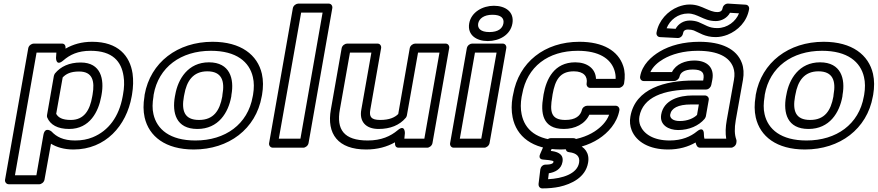

<svg xmlns="http://www.w3.org/2000/svg" viewBox="-20 -795 4873 1066"><path d="M331 -459C368 -491 412 -513 483 -513C606 -513 654 -453 666 -372C671 -342 670 -308 663 -270L661 -259C641 -148 583 -69 495 -33C466 -21 434 -15 397 -15C331 -15 293 -36 266 -65C266 -65 230 -95 221 -46L182 178H63L183 -503H293L291 -474C291 -474 290 -424 331 -459ZM324 -553H167C156 -553 140 -543 137 -528L8 203C6 214 14 228 29 228H198C209 228 224 218 227 203L263 3C294 22 335 35 388 35C566 35 682 -97 711 -259L713 -270C720 -312 721 -351 716 -387C701 -485 636 -563 492 -563C433 -563 386 -549 344 -525C345 -539 341 -553 324 -553ZM364 -79C479 -79 527 -176 542 -259L544 -270C559 -353 542 -448 428 -448C365 -448 317 -426 285 -387C282 -383 280 -377 279 -373L241 -156C240 -151 241 -146 242 -143C259 -102 300 -79 364 -79ZM373 -129C325 -129 303 -143 292 -163L328 -365C346 -384 371 -398 419 -398C494 -398 507 -345 494 -270L492 -259C479 -183 447 -129 373 -129Z M1151 -513C1293 -513 1365 -451 1384 -367C1391 -338 1391 -305 1385 -269L1383 -259C1356 -105 1231 -15 1065 -15C923 -15 851 -77 832 -161C825 -190 826 -223 832 -259L833 -269C860 -423 985 -513 1151 -513ZM1433 -259 1435 -269C1442 -311 1442 -349 1434 -385C1410 -490 1318 -563 1160 -563C966 -563 815 -449 783 -269L782 -259C775 -217 775 -179 783 -143C807 -38 898 35 1056 35C1250 35 1401 -79 1433 -259ZM1265 -269C1281 -357 1257 -449 1140 -449C1024 -449 968 -356 953 -269L951 -259C935 -169 957 -79 1076 -79C1193 -79 1248 -170 1264 -259ZM1215 -269 1214 -259C1200 -181 1166 -129 1085 -129C1003 -129 987 -181 1001 -259L1003 -269C1016 -345 1052 -399 1131 -399C1211 -399 1229 -346 1215 -269Z M1648 -25H1528L1652 -725H1771ZM1664 25C1675 25 1690 15 1693 0L1825 -750C1827 -761 1820 -775 1805 -775H1636C1625 -775 1609 -765 1606 -750L1474 0C1472 11 1480 25 1495 25Z M2082 -79C2147 -79 2198 -100 2232 -140C2236 -144 2238 -150 2239 -154L2301 -503H2420L2336 -25H2225L2228 -56C2228 -56 2229 -107 2188 -72C2149 -39 2097 -15 2022 -15C1889 -15 1847 -76 1867 -187L1923 -503H2042L1986 -186C1974 -121 2010 -79 2082 -79ZM2193 25H2352C2363 25 2378 15 2381 0L2474 -528C2476 -539 2469 -553 2454 -553H2285C2274 -553 2258 -543 2255 -528L2191 -162C2172 -143 2142 -129 2091 -129C2040 -129 2029 -147 2036 -186L2096 -528C2098 -539 2091 -553 2076 -553H1907C1896 -553 1880 -543 1877 -528L1817 -187C1793 -52 1856 35 2013 35C2076 35 2129 20 2173 -5C2172 12 2176 25 2193 25Z M2652 -25H2533L2617 -503H2737ZM2669 25C2680 25 2695 15 2698 0L2791 -528C2793 -539 2786 -553 2771 -553H2601C2590 -553 2575 -543 2572 -528L2479 0C2477 11 2484 25 2499 25ZM2697 -617C2648 -617 2630 -638 2635 -665C2640 -691 2666 -713 2714 -713C2763 -713 2780 -693 2775 -665C2770 -637 2746 -617 2697 -617ZM2688 -567C2751 -567 2814 -600 2825 -665C2836 -730 2785 -763 2722 -763C2660 -763 2596 -728 2585 -665C2574 -600 2626 -567 2688 -567Z M3188 -513C3306 -513 3370 -469 3391 -406C3396 -391 3399 -374 3398 -357H3289C3287 -415 3239 -449 3174 -449C3056 -449 3013 -355 2998 -271L2996 -257C2981 -171 2990 -79 3110 -79C3172 -79 3228 -106 3252 -158H3362C3347 -118 3316 -88 3281 -65C3238 -37 3174 -15 3101 -15C2959 -15 2893 -76 2876 -161C2870 -190 2870 -222 2876 -257L2879 -271C2906 -425 3023 -513 3188 -513ZM2829 -271 2826 -257C2819 -217 2819 -179 2826 -144C2847 -38 2935 35 3093 35C3176 35 3250 11 3304 -24C3355 -57 3406 -111 3419 -183C3421 -194 3413 -208 3398 -208H3240C3229 -208 3214 -199 3211 -185C3203 -152 3175 -129 3119 -129C3038 -129 3032 -176 3046 -257L3048 -271C3062 -350 3088 -399 3166 -399C3221 -399 3244 -370 3237 -332C3235 -321 3242 -307 3257 -307H3416C3427 -307 3442 -317 3445 -332C3451 -367 3450 -400 3440 -429C3412 -513 3328 -563 3197 -563C3003 -563 2860 -449 2829 -271ZM3023 200 3027 167C3059 162 3096 146 3103 104C3112 55 3065 46 3038 43L3047 22H3123C3120 35 3122 48 3140 50C3183 55 3201 75 3195 109C3184 171 3102 196 3023 200ZM3053 104C3052 110 3046 119 3009 119C2993 119 2982 132 2980 145L2970 227C2969 239 2977 251 2991 251C3026 251 3057 248 3086 242C3153 227 3231 190 3245 109C3255 55 3226 19 3180 5C3191 -24 3172 -28 3163 -28H3037C3027 -28 3014 -20 3009 -9L2979 60C2967 87 2989 91 2996 91C3050 95 3054 99 3053 104Z M4015 -128C4008 -89 4007 -55 4012 -25H3891C3889 -33 3888 -41 3888 -51C3888 -51 3890 -98 3849 -65C3815 -37 3766 -15 3698 -15C3607 -15 3554 -52 3535 -98C3529 -114 3527 -130 3530 -148C3549 -255 3663 -298 3824 -298H3900C3915 -298 3927 -312 3929 -323L3935 -353C3947 -418 3908 -459 3835 -459C3785 -459 3733 -440 3711 -395H3591C3605 -425 3632 -449 3663 -467C3709 -494 3775 -513 3854 -513C3967 -513 4030 -478 4051 -421C4058 -402 4060 -379 4055 -352ZM3867 25H4039C4050 25 4065 15 4068 0L4069 -8C4070 -12 4069 -16 4068 -20C4058 -48 4057 -81 4065 -128L4105 -352C4111 -386 4109 -418 4099 -445C4070 -524 3985 -563 3863 -563C3776 -563 3700 -543 3643 -509C3596 -481 3545 -435 3534 -370C3532 -359 3539 -345 3554 -345H3723C3734 -345 3750 -355 3753 -370C3757 -391 3778 -409 3826 -409C3880 -409 3892 -390 3885 -353L3884 -348H3833C3673 -348 3507 -304 3480 -148C3475 -121 3478 -95 3487 -72C3513 -7 3585 35 3689 35C3750 35 3801 20 3842 -4C3845 9 3850 25 3867 25ZM3651 -159C3641 -101 3692 -73 3745 -73C3806 -73 3860 -97 3892 -135C3895 -139 3898 -145 3899 -149L3915 -240C3918 -255 3905 -265 3894 -265H3825C3752 -265 3665 -241 3651 -159ZM3701 -159C3707 -194 3744 -215 3816 -215H3860L3850 -157C3832 -139 3798 -123 3754 -123C3713 -123 3698 -142 3701 -159ZM3954 -678C3987 -678 4018 -696 4033 -724L4083 -721C4066 -677 4019 -639 3962 -639C3915 -639 3897 -657 3857 -673C3843 -678 3827 -681 3809 -681C3776 -681 3746 -663 3731 -635L3681 -638C3699 -684 3744 -720 3800 -720C3827 -720 3847 -710 3870 -700C3890 -691 3916 -678 3954 -678ZM3963 -728C3938 -728 3919 -738 3897 -747C3876 -756 3849 -770 3809 -770C3787 -770 3766 -765 3745 -757C3687 -734 3637 -681 3625 -614C3623 -602 3630 -590 3644 -589L3742 -584C3758 -583 3770 -596 3772 -609C3774 -623 3782 -631 3800 -631C3813 -631 3824 -629 3832 -626C3862 -614 3893 -589 3954 -589C3976 -589 3998 -594 4019 -602C4077 -625 4127 -675 4139 -744C4141 -756 4134 -768 4120 -769L4023 -775C4007 -776 3994 -763 3992 -750C3990 -737 3982 -728 3963 -728Z M4544 -513C4686 -513 4758 -451 4777 -367C4784 -338 4784 -305 4778 -269L4776 -259C4749 -105 4624 -15 4458 -15C4316 -15 4244 -77 4225 -161C4218 -190 4219 -223 4225 -259L4226 -269C4253 -423 4378 -513 4544 -513ZM4826 -259 4828 -269C4835 -311 4835 -349 4827 -385C4803 -490 4711 -563 4553 -563C4359 -563 4208 -449 4176 -269L4175 -259C4168 -217 4168 -179 4176 -143C4200 -38 4291 35 4449 35C4643 35 4794 -79 4826 -259ZM4658 -269C4674 -357 4650 -449 4533 -449C4417 -449 4361 -356 4346 -269L4344 -259C4328 -169 4350 -79 4469 -79C4586 -79 4641 -170 4657 -259ZM4608 -269 4607 -259C4593 -181 4559 -129 4478 -129C4396 -129 4380 -181 4394 -259L4396 -269C4409 -345 4445 -399 4524 -399C4604 -399 4622 -346 4608 -269Z"/></svg>

Font: Asimov
Style: XWidOuIt
Weight: 500
Designer: Google
Version: Version 2.000980; 2014